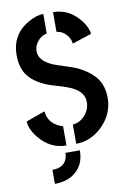

<svg xmlns="http://www.w3.org/2000/svg" viewBox="-95 -742 666 986"><g transform="rotate(-10 238.0 -249.0)"><path d="M109.4 186.5V113.3Q171.9 113.3 186.5 65.4Q190.4 52.7 190.4 39.1H265.6Q265.6 120.1 206.1 160.2Q167 186.5 109.4 186.5ZM22.5 -154.3 121.1 -189.5Q127 -126 190.4 -101.6Q202.1 -97.7 202.1 -97.7V2.9Q118.2 2.9 59.6 -69.3Q23.4 -115.2 22.5 -154.3ZM30.3 -498Q30.3 -604.5 122.1 -658.2Q165 -682.6 202.1 -683.6V-581.1Q171.9 -576.2 149.4 -545.9Q134.8 -524.4 134.8 -500Q134.8 -449.2 208 -418.9Q225.6 -412.1 262.7 -400.4Q309.6 -385.7 328.1 -377Q413.1 -335 438.5 -277.3Q453.1 -243.2 453.1 -202.1Q453.1 -116.2 386.7 -52.7Q327.1 2.9 252.9 2.9V-97.7Q290 -99.6 319.3 -132.8Q343.8 -162.1 343.8 -200.2Q343.8 -259.8 260.7 -290Q243.2 -296.9 206.1 -307.6Q165 -319.3 150.4 -326.2Q68.4 -362.3 44.9 -418.9Q30.3 -453.1 30.3 -498ZM252.9 -581.1V-683.6Q336.9 -683.6 393.6 -611.3Q423.8 -572.3 425.8 -540L325.2 -506.8Q321.3 -536.1 303.2 -554.7Q285.2 -573.2 269.5 -577.1Z"/></g></svg>

Font: Post No Bills Jaffna
Style: Bold
Weight: 700
Designer: Kosala Senevirathne, Siva Puranthara, Lasantha Premarathna, Tharique Azeez
Foundry: Mooniak
Version: Version 1.220 ; ttfautohint (v1.6)